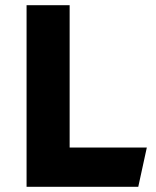

<svg xmlns="http://www.w3.org/2000/svg" viewBox="-20 -720 601 740"><path d="M82.4 0V-700H248.4V-151.5H545.9L512.9 0Z"/></svg>

Font: Geologica-Sharp
Style: Regular
Weight: 100
Designer: Sindre Bremnes, Frode Helland
Foundry: Monokrom Skriftforlag AS
Version: Version 1.010;gftools[0.9.28]